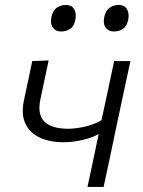

<svg xmlns="http://www.w3.org/2000/svg" viewBox="-20 -736 565 756"><path d="M324.5 0Q335 -49.5 346.8 -104.8Q358.5 -160 368.5 -208Q343 -194 305.5 -185Q268 -176 230 -176Q176 -176 136.8 -194.2Q97.5 -212.5 80 -249.2Q62.5 -286 74.5 -342Q83 -382 91 -419.2Q99 -456.5 107 -495.5L171.5 -498Q163.5 -460 155.5 -422.5Q147.5 -385 139 -344.5Q126.5 -284 155.5 -256.5Q184.5 -229 249 -229Q275.5 -229 311.8 -236.8Q348 -244.5 379.5 -262.5L383.5 -280.5Q397 -342 407.5 -392.2Q418 -442.5 429.5 -495.5H493.5Q481.5 -440 470.2 -387.2Q459 -334.5 445 -269L434.5 -219.5Q422 -159 411 -107.2Q400 -55.5 388 0ZM428 -612Q407.5 -612 396.2 -627.2Q385 -642.5 390.5 -669Q396 -695 411.8 -705.8Q427.5 -716.5 448 -716.5Q469.5 -716.5 479.5 -700.8Q489.5 -685 485 -659Q480 -633 464.5 -622.5Q449 -612 428 -612ZM220 -612Q199.5 -612 188.2 -627.2Q177 -642.5 182.5 -669Q188 -695 203.8 -705.8Q219.5 -716.5 240 -716.5Q261.5 -716.5 271.5 -700.8Q281.5 -685 277 -659Q272 -633 256.8 -622.5Q241.5 -612 220 -612Z"/></svg>

Font: Commissioner Light
Style: Italic
Weight: 300
Italic angle: -12°
Designer: Kostas Bartsokas
Foundry: Kostas Bartsokas
Version: Version 1.000; ttfautohint (v1.8.3)